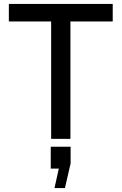

<svg xmlns="http://www.w3.org/2000/svg" viewBox="-20 -706 618 976"><path d="M553 -597H338V0H240V-597H25V-686H553ZM339 125 310 250H257L279 151H238V40H339Z"/></svg>

Font: Chivo
Style: Regular
Weight: 400
Designer: Hector Gatti
Foundry: Omnibus-Type
Version: Version 1.003